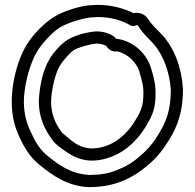

<svg xmlns="http://www.w3.org/2000/svg" viewBox="-20 -773 802 789"><path d="M29 -382C25 -315 36 -260 59 -212C79 -168 102 -128 143 -95C194 -54 253 -9 344 -4H346C455 -4 528 -43 590 -96C627 -128 652 -160 676 -200C710 -254 732 -317 732 -405V-407C726 -497 697 -573 648 -628C626 -652 602 -672 591 -692L590 -693C576 -716 550 -724 529 -719C486 -740 436 -753 381 -753H379C369 -752 357 -752 343 -751C297 -745 237 -726 200 -702C160 -678 111 -626 87 -585C55 -530 34 -454 29 -382ZM79 -378C84 -442 105 -514 131 -559C149 -591 196 -642 226 -660C252 -677 313 -696 349 -701C360 -702 370 -702 382 -703C435 -703 479 -690 516 -669C524 -664 535 -666 542 -670C545 -669 547 -668 548 -667C567 -634 592 -614 610 -594C649 -549 676 -484 682 -404C682 -324 664 -274 634 -226C613 -190 591 -162 558 -134C526 -105 497 -88 458 -73C425 -60 391 -54 347 -54C272 -59 225 -92 175 -133C142 -160 125 -190 105 -234C86 -274 75 -319 79 -378ZM141 -380C133 -301 163 -241 195 -198C209 -178 232 -164 244 -155C273 -134 306 -115 353 -113H354C390 -113 415 -120 441 -130C473 -143 496 -158 523 -183C557 -216 577 -247 597 -285C609 -308 619 -339 619 -378C621 -422 612 -456 602 -488C585 -552 529 -603 464 -613H458C446 -629 414 -644 377 -644H375C335 -641 288 -628 257 -609C230 -592 197 -555 183 -529C158 -489 145 -427 141 -380ZM191 -376C195 -417 209 -476 226 -503L227 -504C236 -521 268 -557 283 -567C302 -578 345 -591 378 -594C392 -594 405 -590 416 -585C416 -585 431 -557 461 -562C502 -554 543 -517 554 -474C564 -440 571 -415 569 -380V-379C569 -349 563 -330 553 -308C534 -273 518 -247 489 -219C466 -198 450 -187 423 -176C401 -168 385 -163 355 -163C321 -165 299 -176 274 -195C261 -205 239 -224 235 -228C206 -266 185 -311 191 -376Z"/></svg>

Font: Hussar Pisanka
Style: Out
Weight: 400
Designer: Robert Jablonski
Foundry: Cannot Into Space Fonts
Version: Version 1.070